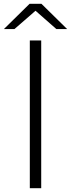

<svg xmlns="http://www.w3.org/2000/svg" viewBox="-47 -991 373 1011"><path d="M250 -837.8 140 -934.4 28.9 -837.8H-26.7L108.9 -971.1H171.1L306.7 -837.8ZM170 -777.8V0H110V-777.8Z"/></svg>

Font: Paperlogy 3 Light
Style: Regular
Weight: 300
Designer: redesigned by Lee Juim, glyphs from Gmarket Sans & Montserrat
Foundry: PT&
Version: Version 1.001